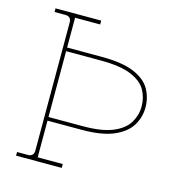

<svg xmlns="http://www.w3.org/2000/svg" viewBox="-103 -776 794 865"><g transform="rotate(15 293.5 -343.5)"><path d="M50 0V-17H100Q128 -17 128 -45V-642Q128 -670 100 -670H50V-687H263V-669H146V-530H306Q405 -530 459.5 -506.5Q514 -483 535.5 -444.5Q557 -406 557 -360Q557 -315 533.5 -276Q510 -237 455 -213Q400 -189 306 -189H146V-18H263V0ZM146 -206H306Q395 -206 446 -227.5Q497 -249 518 -284.5Q539 -320 539 -360Q539 -401 520 -435.5Q501 -470 450.5 -491.5Q400 -513 306 -513H146Z"/></g></svg>

Font: Grandiflora One
Style: Regular
Weight: 400
Designer: Haesung Cho
Foundry: JAMO
Version: Version 1.000; ttfautohint (v1.8.4.7-5d5b);gftools[0.9.28]